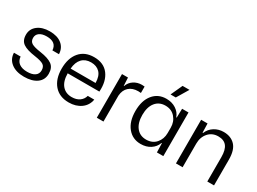

<svg xmlns="http://www.w3.org/2000/svg" viewBox="-39 -1362 2681 2000"><g transform="rotate(30 1301.5 -362.0)"><path d="M41 -155H121Q125 -103 161 -77Q197 -51 257 -51Q318 -51 350.5 -74Q383 -97 383 -139Q383 -184 354 -203Q325 -222 250 -233Q147 -247 101 -279Q55 -311 55 -381Q55 -450 110 -492.5Q165 -535 255 -535Q346 -535 399 -492.5Q452 -450 455 -376H376Q370 -473 254 -473Q198 -473 167 -450.5Q136 -428 136 -389Q136 -347 167.5 -328.5Q199 -310 277 -299Q373 -285 419 -252Q465 -219 465 -146Q465 -72 408.5 -31Q352 10 255 10Q158 10 100.5 -35Q43 -80 41 -155Z M792 9Q680 9 617 -63.5Q554 -136 554 -260Q554 -386 616 -459.5Q678 -533 789 -533Q906 -533 964.5 -455Q1023 -377 1014 -249H633Q634 -154 676.5 -104.5Q719 -55 792 -55Q847 -55 883.5 -80.5Q920 -106 932 -150H1010Q997 -76 937.5 -33.5Q878 9 792 9ZM635 -307H935Q934 -389 895 -429.5Q856 -470 789 -470Q721 -470 681 -428Q641 -386 635 -307Z M1127 0V-525H1199L1204 -428H1208Q1225 -477 1267.5 -504.5Q1310 -532 1364 -532Q1378 -532 1396 -530V-453Q1378 -455 1364 -455Q1295 -455 1253.5 -417.5Q1212 -380 1207 -313V0Z M1658 9Q1560 9 1500 -64Q1440 -137 1440 -263Q1440 -388 1499.5 -461Q1559 -534 1658 -534Q1725 -534 1774 -502Q1823 -470 1842 -417H1847L1850 -525H1927V0H1850L1847 -109H1842Q1823 -55 1774 -23Q1725 9 1658 9ZM1846 -231V-295Q1846 -367 1802 -417Q1758 -467 1685 -467Q1610 -467 1566.5 -413Q1523 -359 1523 -263Q1523 -168 1566 -113.5Q1609 -59 1684 -59Q1759 -59 1802.5 -109Q1846 -159 1846 -231ZM1671 -594 1735 -734H1818L1734 -594Z M2079 0V-525H2156L2159 -416H2165Q2188 -472 2237.5 -502.5Q2287 -533 2348 -533Q2435 -533 2486 -479Q2537 -425 2537 -309V0H2456V-293Q2456 -381 2423 -423Q2390 -465 2322 -465Q2249 -465 2204 -413.5Q2159 -362 2159 -284V0Z"/></g></svg>

Font: Mona Sans
Style: Regular
Weight: 400
Designer: Deni Anggara
Foundry: GitHub
Version: Version 2.000;Glyphs 3.2.3 (3260)